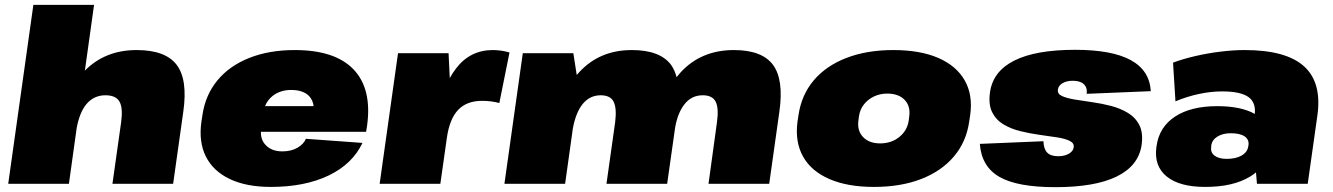

<svg xmlns="http://www.w3.org/2000/svg" viewBox="-20 -760 5512 794"><path d="M481 -255Q489 -314 474 -340Q459 -366 416 -366Q368 -366 337 -329Q309 -295 297 -230L265 0H14L118 -740H369L331 -468Q415 -553 545 -553Q664 -553 710.5 -492Q757 -431 738 -298L696 0H445Z M1100 13Q999 13 930.5 -19.5Q862 -52 831.5 -112.5Q801 -173 813 -257L817 -283Q829 -367 879 -427.5Q929 -488 1011 -520.5Q1093 -553 1199 -553Q1366 -553 1442.5 -472.5Q1519 -392 1498 -240L1494 -215H1059Q1058 -181 1079 -160Q1103 -134 1148 -134Q1184 -134 1210 -149Q1236 -164 1245 -186L1479 -169Q1437 -81 1338.5 -34Q1240 13 1100 13ZM1076 -321H1277Q1274 -346 1258 -363Q1233 -388 1184 -388Q1139 -388 1107 -363Q1086 -346 1076 -321Z M1626 -540H1835L1840 -437Q1852 -459 1866 -477Q1924 -553 2018 -553Q2035 -553 2052.5 -550.5Q2070 -548 2087 -543L2045 -334Q2011 -343 1974 -343Q1910 -343 1874.5 -305.5Q1839 -268 1828 -190L1801 0H1550Z M2945 -255Q2953 -313 2939.5 -339.5Q2926 -366 2886 -366Q2839 -366 2810 -328Q2783 -294 2772 -233L2739 0H2488L2524 -255Q2531 -313 2517.5 -339.5Q2504 -366 2464 -366Q2418 -366 2388 -328Q2361 -293 2349 -229L2317 0H2066L2142 -540H2351L2365 -450Q2370 -456 2375 -461Q2459 -553 2593 -553Q2709 -553 2755 -492Q2770 -471 2778 -441Q2786 -451 2794 -460Q2879 -553 3015 -553Q3131 -553 3176.5 -492Q3222 -431 3203 -298L3161 0H2910Z M3594 13Q3485 13 3410 -19.5Q3335 -52 3301 -112.5Q3267 -173 3278 -257L3282 -283Q3294 -367 3345 -427.5Q3396 -488 3480.5 -520.5Q3565 -553 3674 -553Q3785 -553 3860 -520.5Q3935 -488 3969.5 -427.5Q4004 -367 3992 -283L3988 -257Q3976 -173 3924.5 -112.5Q3873 -52 3789 -19.5Q3705 13 3594 13ZM3620 -167Q3666 -167 3699 -193.5Q3732 -220 3738 -262L3740 -278Q3746 -321 3721 -347Q3696 -373 3649 -373Q3619 -373 3594 -361Q3569 -349 3552.5 -328Q3536 -307 3532 -278L3530 -262Q3524 -220 3549 -193.5Q3574 -167 3620 -167Z M4344 14Q4187 14 4113 -28.5Q4039 -71 4032 -165L4295 -176Q4296 -144 4310.5 -129Q4325 -114 4356 -114Q4383 -114 4400.5 -124.5Q4418 -135 4420 -150Q4423 -168 4403.5 -177.5Q4384 -187 4351 -192Q4318 -197 4278.5 -202.5Q4239 -208 4200 -217.5Q4161 -227 4130 -245.5Q4099 -264 4083 -296Q4067 -328 4074 -378Q4086 -465 4174.5 -509.5Q4263 -554 4426 -554Q4578 -554 4656 -511.5Q4734 -469 4739 -383L4474 -372Q4477 -398 4462 -412Q4447 -426 4416 -426Q4391 -426 4374 -416Q4357 -406 4355 -390Q4352 -372 4371.5 -363Q4391 -354 4424 -348.5Q4457 -343 4496.5 -337.5Q4536 -332 4574.5 -322Q4613 -312 4644.5 -293Q4676 -274 4692 -242Q4708 -210 4701 -160Q4688 -74 4598 -30Q4508 14 4344 14Z M4964 13Q4858 13 4805 -30Q4752 -73 4762 -150L4763 -157Q4774 -235 4839.5 -278Q4905 -321 5014 -321Q5112 -321 5169 -289Q5174 -335 5144 -358Q5111 -382 5034 -382Q4988 -382 4938.5 -371.5Q4889 -361 4841 -341L4831 -501Q4871 -516 4922.5 -528Q4974 -540 5027.5 -546.5Q5081 -553 5127 -553Q5298 -553 5372.5 -486Q5447 -419 5428 -283L5388 0H5178L5174 -47Q5163 -38 5150 -30Q5080 13 4964 13ZM5053 -103Q5090 -103 5114 -116.5Q5138 -130 5142 -154L5143 -160Q5146 -183 5127 -196Q5108 -209 5070 -209Q5037 -209 5015 -195.5Q4993 -182 4989 -159V-153Q4985 -130 5002.5 -116.5Q5020 -103 5053 -103Z"/></svg>

Font: Pathway Extreme 8pt Thin 12pt Black
Style: Italic
Weight: 900
Italic angle: -8°
Version: Version 1.001;gftools[0.9.26]